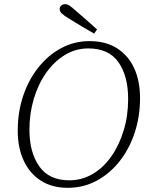

<svg xmlns="http://www.w3.org/2000/svg" viewBox="-20 -885 705 920"><path d="M305 15Q229 15 175.5 -19.5Q122 -54 93.5 -115.5Q65 -177 65 -259Q65 -348 91 -425.5Q117 -503 164 -562Q211 -621 273.5 -654.5Q336 -688 409 -688Q487 -688 541 -653.5Q595 -619 623 -558Q651 -497 651 -415Q651 -326 625 -248Q599 -170 552 -111Q505 -52 442 -18.5Q379 15 305 15ZM312 -21Q372 -21 423.5 -51Q475 -81 513 -135Q551 -189 572.5 -259.5Q594 -330 594 -411Q594 -521 547.5 -587Q501 -653 403 -653Q343 -653 291.5 -622Q240 -591 201.5 -536.5Q163 -482 142 -411.5Q121 -341 121 -263Q121 -155 168 -88Q215 -21 312 -21ZM445 -744 431 -724Q401 -741 371 -759Q341 -777 312 -795Q287 -810 276.5 -820Q266 -830 266 -841Q266 -852 273.5 -858.5Q281 -865 292 -865Q303 -865 314 -857.5Q325 -850 345 -832Q369 -811 394.5 -789Q420 -767 445 -744Z"/></svg>

Font: Source Serif 4 SmText Light
Style: Italic
Weight: 300
Italic angle: -12°
Designer: Frank Grießhammer
Foundry: Adobe
Version: Version 4.005;hotconv 1.1.0;makeotfexe 2.6.0